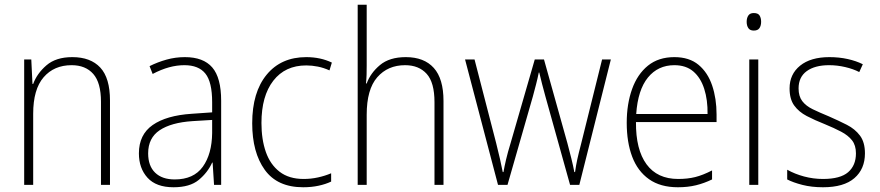

<svg xmlns="http://www.w3.org/2000/svg" viewBox="-20 -780 3711 810"><path d="M285 -539Q362 -539 403 -495Q444 -451 444 -356V0H406V-351Q406 -431 373.5 -468Q341 -505 282 -505Q208 -505 164 -454Q120 -403 120 -300V0H82V-529H112L117 -426H120Q136 -470 176 -504.5Q216 -539 285 -539Z M760 -539Q838 -539 875.5 -495.5Q913 -452 913 -355V0H883L877 -94H875Q856 -52 818.5 -21Q781 10 712 10Q639 10 602.5 -30Q566 -70 566 -133Q566 -212 624 -252.5Q682 -293 789 -300L875 -306V-349Q875 -434 846.5 -469.5Q818 -505 758 -505Q726 -505 693 -496Q660 -487 624 -468L611 -501Q645 -518 682.5 -528.5Q720 -539 760 -539ZM792 -269Q702 -263 653.5 -230.5Q605 -198 605 -133Q605 -80 634.5 -51.5Q664 -23 717 -23Q797 -23 835.5 -76.5Q874 -130 875 -219V-274Z M1259 10Q1150 10 1097 -63.5Q1044 -137 1044 -260Q1044 -391 1105 -465Q1166 -539 1272 -539Q1332 -539 1380 -516L1370 -483Q1346 -494 1321 -499Q1296 -504 1272 -504Q1183 -504 1133 -439.5Q1083 -375 1083 -261Q1083 -192 1101.5 -139Q1120 -86 1159.5 -55.5Q1199 -25 1261 -25Q1292 -25 1321.5 -31.5Q1351 -38 1377 -49V-14Q1354 -3 1324 3.5Q1294 10 1259 10Z M1527 -504Q1527 -481 1526.5 -464.5Q1526 -448 1524 -428H1527Q1543 -472 1583 -505.5Q1623 -539 1692 -539Q1769 -539 1810 -493.5Q1851 -448 1851 -354V0H1813V-349Q1813 -432 1780 -468.5Q1747 -505 1689 -505Q1616 -505 1571.5 -454Q1527 -403 1527 -296V0H1489V-760H1527Z M2281 -373Q2266 -427 2255 -474H2253Q2248 -449 2241.5 -424Q2235 -399 2228 -373L2121 0H2081L1942 -529H1982L2073 -177Q2083 -137 2089.5 -108.5Q2096 -80 2101 -54H2104Q2108 -77 2115 -107Q2122 -137 2134 -176L2236 -529H2275L2374 -175Q2383 -141 2390.5 -111Q2398 -81 2403 -54H2406Q2410 -83 2415.5 -108Q2421 -133 2431 -171L2520 -529H2557L2424 0H2385Z M2825 -539Q2888 -539 2927 -506.5Q2966 -474 2984.5 -419Q3003 -364 3003 -297V-265H2663Q2662 -149 2707.5 -87Q2753 -25 2841 -25Q2881 -25 2913 -33Q2945 -41 2984 -61V-23Q2951 -7 2916.5 1.5Q2882 10 2840 10Q2766 10 2718 -24Q2670 -58 2647 -119Q2624 -180 2624 -262Q2624 -341 2646.5 -404Q2669 -467 2713.5 -503Q2758 -539 2825 -539ZM2825 -505Q2756 -505 2713.5 -453Q2671 -401 2664 -299H2965Q2966 -358 2951 -405Q2936 -452 2905 -478.5Q2874 -505 2825 -505Z M3160 -725Q3178 -725 3184.5 -714.5Q3191 -704 3191 -688Q3191 -672 3184 -661.5Q3177 -651 3160 -651Q3144 -651 3137 -661.5Q3130 -672 3130 -688Q3130 -704 3137 -714.5Q3144 -725 3160 -725ZM3179 -529V0H3141V-529Z M3629 -133Q3629 -67 3584.5 -28.5Q3540 10 3452 10Q3404 10 3365 0Q3326 -10 3301 -23V-64Q3333 -46 3372 -35.5Q3411 -25 3452 -25Q3525 -25 3558 -53.5Q3591 -82 3591 -133Q3591 -167 3574.5 -188Q3558 -209 3528.5 -224.5Q3499 -240 3460 -256Q3417 -273 3383.5 -290.5Q3350 -308 3330.5 -335Q3311 -362 3311 -407Q3311 -467 3355.5 -503Q3400 -539 3479 -539Q3520 -539 3556 -531Q3592 -523 3620 -509L3605 -476Q3580 -489 3546 -497Q3512 -505 3478 -505Q3418 -505 3383.5 -480Q3349 -455 3349 -407Q3349 -374 3364.5 -353.5Q3380 -333 3409 -319Q3438 -305 3477 -289Q3518 -271 3552.5 -253.5Q3587 -236 3608 -208Q3629 -180 3629 -133Z"/></svg>

Font: Noto Sans Arabic SemCond ExtLt
Style: Regular
Weight: 200
Width: 4
Designer: Monotype Design Team, Nadine Chahine, Nizar Qandah and Khaled Hosny
Foundry: Monotype Imaging Inc.
Version: Version 2.012; ttfautohint (v1.8.4.7-5d5b)